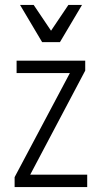

<svg xmlns="http://www.w3.org/2000/svg" viewBox="-20 -755 411 775"><path d="M39 -40 262 -460H47V-510H324V-470L102 -50H332V0H39ZM311 -735 222 -585H150L61 -735H116L186 -631L256 -735Z"/></svg>

Font: Radio Canada Condensed Light
Style: Regular
Weight: 300
Width: 3
Designer: Charles Daoud, Etienne Aubert Bonn, Alexandre Saumier Demers, Jacques Le Bailly
Foundry: Radio-Canada
Version: Version 2.104; ttfautohint (v1.8.4.7-5d5b);gftools[0.9.28.de